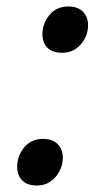

<svg xmlns="http://www.w3.org/2000/svg" viewBox="-20 -564 321 593"><path d="M172 -401Q142 -401 126.5 -416.5Q111 -432 111 -459Q111 -491 132.5 -517.5Q154 -544 191 -544Q220 -544 236 -528Q252 -512 252 -486Q252 -453 229.5 -427Q207 -401 172 -401ZM94 9Q64 9 48.5 -7Q33 -23 33 -49Q33 -82 54.5 -108.5Q76 -135 113 -135Q142 -135 158 -119Q174 -103 174 -77Q174 -44 151.5 -17.5Q129 9 94 9Z"/></svg>

Font: Kufam Medium
Style: Italic
Weight: 500
Italic angle: -11°
Designer: Artur Schmal
Foundry: Original Type
Version: Version 1.301; ttfautohint (v1.8.3)